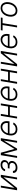

<svg xmlns="http://www.w3.org/2000/svg" viewBox="2896 -3488 604 6435"><g transform="rotate(-90 3197.5 -271.0)"><path d="M116.8 -89.8 479 -545.5H555.8L464.8 0H401.6L476.9 -455.6L115.4 0H38L128.9 -545.5H192.1Z M620.4 -139.2H687.5Q682.9 -95.5 712.9 -71Q742.9 -46.5 800.1 -46.5Q860.8 -46.5 903.1 -73.7Q945.3 -100.9 953.5 -150.2Q960.9 -195.3 935 -223.7Q909.1 -252.1 861.5 -252.8H766.3L775.9 -310.7H870.4Q918.3 -313.2 947.8 -336.6Q977.3 -360.1 983.7 -399.1Q990.8 -443.2 964.7 -469.5Q938.6 -495.7 886 -495.7Q832 -495.7 791.7 -469.5Q751.4 -443.2 742.2 -402H675.8Q689.6 -468.4 749.8 -510.5Q810 -552.6 891.7 -552.6Q973 -552.6 1016 -509.8Q1058.9 -467 1047.9 -400.9Q1040.8 -357.6 1012.1 -328.1Q983.3 -298.7 941.4 -286.2L940.3 -280.9Q982.6 -276.3 1004.4 -239.2Q1026.3 -202.1 1018.1 -150.2Q1006 -78.1 943.4 -33.4Q880.7 11.4 792.3 11.4Q707 11.4 659.1 -30.4Q611.2 -72.1 620.4 -139.2Z M1422.6 -88.4 1703.8 -545.5H1784.1L1693.2 0H1630L1704.2 -445L1433.2 0H1382.8L1261 -450.3L1186.1 0H1122.9L1213.8 -545.5H1295.8Z M2080.3 11.4Q2005 11.4 1954.4 -24.3Q1903.8 -60 1884.2 -123.6Q1864.7 -187.1 1878.6 -269.5Q1892 -351.2 1932.9 -415.8Q1973.7 -480.5 2034.3 -516.7Q2094.8 -552.9 2164.4 -552.9Q2209.9 -552.9 2247.7 -536.8Q2285.5 -520.6 2313.2 -487.4Q2340.9 -454.2 2350.9 -403.8Q2360.8 -353.3 2350.5 -285.2L2345.5 -253.9H1938.9Q1922.9 -152.3 1962.2 -99.4Q2001.4 -46.5 2089.1 -46.5Q2144.5 -46.5 2186.8 -71.6Q2229 -96.6 2252.5 -136L2308.9 -116.5Q2279.8 -61.4 2219.3 -25Q2158.7 11.4 2080.3 11.4ZM1948.5 -309.7H2290.1Q2299 -361.9 2285.3 -404.1Q2271.7 -446.4 2237.7 -470.9Q2203.8 -495.4 2155.9 -495.4Q2109 -495.4 2064.8 -469.1Q2020.6 -442.8 1990.2 -400.6Q1959.9 -358.3 1948.5 -309.7Z M2596.6 -545.5 2556.1 -302.2H2844.1L2884.6 -545.5H2948.2L2857.2 0H2794L2834.2 -242.5H2546.2L2505.7 0H2442.5L2533 -545.5Z M3244.3 11.4Q3169 11.4 3118.4 -24.3Q3067.8 -60 3048.3 -123.6Q3028.8 -187.1 3042.6 -269.5Q3056.1 -351.2 3096.9 -415.8Q3137.8 -480.5 3198.3 -516.7Q3258.9 -552.9 3328.5 -552.9Q3373.9 -552.9 3411.8 -536.8Q3449.6 -520.6 3477.3 -487.4Q3505 -454.2 3514.9 -403.8Q3524.9 -353.3 3514.6 -285.2L3509.6 -253.9H3103Q3087 -152.3 3126.2 -99.4Q3165.5 -46.5 3253.2 -46.5Q3308.6 -46.5 3350.9 -71.6Q3393.1 -96.6 3416.5 -136L3473 -116.5Q3443.9 -61.4 3383.3 -25Q3322.8 11.4 3244.3 11.4ZM3112.6 -309.7H3454.2Q3463.1 -361.9 3449.4 -404.1Q3435.7 -446.4 3401.8 -470.9Q3367.9 -495.4 3320 -495.4Q3273.1 -495.4 3228.9 -469.1Q3184.7 -442.8 3154.3 -400.6Q3123.9 -358.3 3112.6 -309.7Z M3760.7 -545.5 3720.2 -302.2H4008.2L4048.7 -545.5H4112.2L4021.3 0H3958.1L3998.2 -242.5H3710.2L3669.7 0H3606.5L3697.1 -545.5Z M4268.1 -89.8 4630.3 -545.5H4707L4616.1 0H4552.9L4628.2 -455.6L4266.7 0H4189.3L4280.2 -545.5H4343.4Z M5002.1 11.4Q4926.8 11.4 4876.2 -24.3Q4825.6 -60 4806.1 -123.6Q4786.6 -187.1 4800.4 -269.5Q4813.9 -351.2 4854.8 -415.8Q4895.6 -480.5 4956.1 -516.7Q5016.7 -552.9 5086.3 -552.9Q5131.7 -552.9 5169.6 -536.8Q5207.4 -520.6 5235.1 -487.4Q5262.8 -454.2 5272.7 -403.8Q5282.7 -353.3 5272.4 -285.2L5267.4 -253.9H4860.8Q4844.8 -152.3 4884.1 -99.4Q4923.3 -46.5 5011 -46.5Q5066.4 -46.5 5108.7 -71.6Q5150.9 -96.6 5174.4 -136L5230.8 -116.5Q5201.7 -61.4 5141.2 -25Q5080.6 11.4 5002.1 11.4ZM4870.4 -309.7H5212Q5220.9 -361.9 5207.2 -404.1Q5193.5 -446.4 5159.6 -470.9Q5125.7 -495.4 5077.8 -495.4Q5030.9 -495.4 4986.7 -469.1Q4942.5 -442.8 4912.1 -400.6Q4881.7 -358.3 4870.4 -309.7Z M5392.4 -485.8 5402 -545.5H5828.1L5818.5 -485.8H5638.1L5558.9 0H5495.4L5574.6 -485.8Z M6057.2 11.4Q5986.2 11.4 5936.6 -24.9Q5887.1 -61.1 5867 -126.4Q5846.9 -191.8 5860.8 -275.2Q5874.3 -356.5 5914.4 -419.9Q5954.5 -483.3 6014 -518.1Q6073.5 -552.9 6142 -552.9Q6213.1 -552.9 6262.6 -516.7Q6312.1 -480.5 6332.2 -415Q6352.3 -349.4 6338.8 -265.6Q6325.3 -184.7 6285.2 -121.6Q6245 -58.6 6185.5 -23.6Q6126.1 11.4 6057.2 11.4ZM6058.2 -46.5Q6114.3 -46.5 6161.4 -77.8Q6208.5 -109 6237.7 -160.3Q6267 -211.6 6277.3 -275.2Q6282.3 -311.4 6281.2 -344.1Q6280.2 -376.8 6269.9 -404.5Q6259.6 -432.2 6242.7 -452.4Q6225.9 -472.7 6199.8 -484Q6173.7 -495.4 6141.3 -495.4Q6099.1 -495.4 6061.4 -477.1Q6023.8 -458.8 5995.9 -427.2Q5968 -395.6 5948.9 -354Q5929.7 -312.5 5922.2 -265.6Q5912.3 -204.9 5923.7 -155.7Q5935 -106.5 5969.8 -76.5Q6004.6 -46.5 6058.2 -46.5Z"/></g></svg>

Font: Karasuma Gothic
Style: Light Italic
Weight: 300
Italic angle: 9.39998°
Designer: Rasmus Andersson / Ryoko Nishizuka
Foundry: rsms
Version: Version 1.00